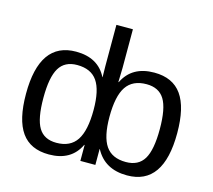

<svg xmlns="http://www.w3.org/2000/svg" viewBox="-104 -852 1096 989"><g transform="rotate(15 443.5 -357.5)"><path d="M401 -85H399Q354 10 235 10Q136 10 88.5 -57Q41 -124 41 -262Q41 -538 235 -538Q353 -538 399 -446H400L399 -505V-725H487V-518Q487 -501 485 -443H487Q533 -538 652 -538Q751 -538 798.5 -471Q846 -404 846 -267Q846 10 652 10Q532 10 482 -85H481V0H401ZM133 -265Q133 -154 162 -106Q191 -58 257 -58Q331 -58 365 -109.5Q399 -161 399 -271Q399 -376 365.5 -424.5Q332 -473 258 -473Q192 -473 162.5 -424Q133 -375 133 -265ZM754 -264Q754 -374 724.5 -422Q695 -470 629 -470Q555 -470 521 -419.5Q487 -369 487 -258Q487 -153 520.5 -104Q554 -55 628 -55Q695 -55 724.5 -104Q754 -153 754 -264Z"/></g></svg>

Font: Libra Sans
Style: Regular
Weight: 400
Foundry: Context Ltd
Version: Version 1.002